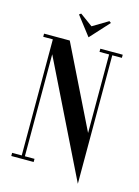

<svg xmlns="http://www.w3.org/2000/svg" viewBox="-134 -934 769 1061"><g transform="rotate(15 250.0 -403.0)"><path d="M356 -860.2 267.5 -807 194.5 -860.2 184 -852.5 267.5 -744 366.5 -852.5ZM475 -700H347V-682H402V-232.6L172 -700H25V-682H80V-18H25V0H153V-18H98V-601.6L420 53.2V-682H475Z"/></g></svg>

Font: Picaflor 24 pt
Style: Regular
Weight: 400
Designer: Ariel Martín Pérez
Foundry: Tunera Type Foundry
Version: Version 1.000;hotconv 1.0.109;makeotfexe 2.5.65596